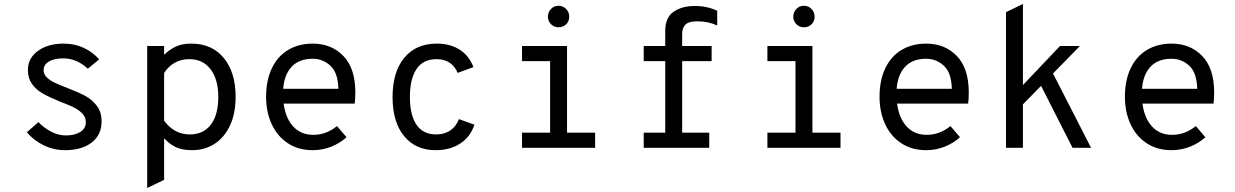

<svg xmlns="http://www.w3.org/2000/svg" viewBox="-20 -742 6200 964"><path d="M115 -78 173 -129Q199 -101 235.5 -81.5Q272 -62 312 -62Q355 -62 383 -79.5Q411 -97 411 -129Q411 -154 393.5 -172Q376 -190 351 -202.5Q326 -215 281 -232Q227 -254 194 -273Q161 -292 140.5 -320.5Q120 -349 120 -390Q120 -450 170.5 -486.5Q221 -523 299 -523Q355 -523 400 -502Q445 -481 478 -444L421 -397Q365 -449 297 -449Q252 -449 225.5 -433Q199 -417 199 -390Q199 -369 215 -353.5Q231 -338 253 -327.5Q275 -317 319 -300Q376 -278 409 -260Q442 -242 466 -211Q490 -180 490 -132Q490 -65 440.5 -26.5Q391 12 306 12Q250 12 199.5 -12.5Q149 -37 115 -78Z M719 -511H804V-467Q831 -493 862.5 -508Q894 -523 941 -523Q1044 -523 1103.5 -451Q1163 -379 1163 -256Q1163 -173 1135 -112.5Q1107 -52 1057.5 -20Q1008 12 944 12Q893 12 861 -4Q829 -20 804 -48V161L719 202ZM1076 -256Q1076 -343 1037.5 -394Q999 -445 930 -445Q889 -445 856.5 -426.5Q824 -408 804 -375V-136Q855 -67 933 -67Q1001 -67 1038.5 -116Q1076 -165 1076 -256Z M1761 -222H1404Q1414 -148 1452.5 -106.5Q1491 -65 1553 -65Q1618 -65 1672 -109L1720 -53Q1687 -23 1643 -5.5Q1599 12 1550 12Q1478 12 1425 -23Q1372 -58 1344 -119Q1316 -180 1316 -256Q1316 -339 1345 -399.5Q1374 -460 1427 -491.5Q1480 -523 1550 -523Q1644 -523 1704 -461Q1764 -399 1764 -278Q1764 -245 1761 -222ZM1679 -296Q1677 -377 1639 -412Q1601 -447 1550 -447Q1482 -447 1444.5 -407Q1407 -367 1402 -296Z M1951 -255Q1951 -381 2010 -452Q2069 -523 2173 -523Q2240 -523 2287.5 -493Q2335 -463 2357 -405L2278 -376Q2248 -445 2172 -445Q2104 -445 2071 -395Q2038 -345 2038 -255Q2038 -165 2071 -116Q2104 -67 2170 -67Q2212 -67 2241.5 -87.5Q2271 -108 2284 -144L2362 -116Q2342 -55 2291 -21.5Q2240 12 2167 12Q2067 12 2009 -58.5Q1951 -129 1951 -255Z M2731 -658Q2731 -681 2746.5 -697Q2762 -713 2784 -713Q2807 -713 2822.5 -697Q2838 -681 2838 -658Q2838 -635 2822.5 -620Q2807 -605 2784 -605Q2762 -605 2746.5 -620.5Q2731 -636 2731 -658ZM2968 -76V0H2601V-76H2742V-435H2601V-511H2827V-76Z M3405 -571V-511H3553V-435H3405V-76H3541V0H3212V-76H3320V-435H3212V-511H3320V-586Q3320 -654 3362 -683Q3404 -712 3469 -712Q3530 -712 3581 -688V-614Q3536 -635 3482 -635Q3438 -635 3421.5 -618.5Q3405 -602 3405 -571Z M3963 -658Q3963 -681 3978.5 -697Q3994 -713 4016 -713Q4039 -713 4054.5 -697Q4070 -681 4070 -658Q4070 -635 4054.5 -620Q4039 -605 4016 -605Q3994 -605 3978.5 -620.5Q3963 -636 3963 -658ZM4200 -76V0H3833V-76H3974V-435H3833V-511H4059V-76Z M4841 -222H4484Q4494 -148 4532.5 -106.5Q4571 -65 4633 -65Q4698 -65 4752 -109L4800 -53Q4767 -23 4723 -5.5Q4679 12 4630 12Q4558 12 4505 -23Q4452 -58 4424 -119Q4396 -180 4396 -256Q4396 -339 4425 -399.5Q4454 -460 4507 -491.5Q4560 -523 4630 -523Q4724 -523 4784 -461Q4844 -399 4844 -278Q4844 -245 4841 -222ZM4759 -296Q4757 -377 4719 -412Q4681 -447 4630 -447Q4562 -447 4524.5 -407Q4487 -367 4482 -296Z M5207 -311 5116 -218V0H5031V-681L5116 -722V-315L5302 -511H5402L5267 -373L5458 0H5365Z M6073 -222H5716Q5726 -148 5764.5 -106.5Q5803 -65 5865 -65Q5930 -65 5984 -109L6032 -53Q5999 -23 5955 -5.5Q5911 12 5862 12Q5790 12 5737 -23Q5684 -58 5656 -119Q5628 -180 5628 -256Q5628 -339 5657 -399.5Q5686 -460 5739 -491.5Q5792 -523 5862 -523Q5956 -523 6016 -461Q6076 -399 6076 -278Q6076 -245 6073 -222ZM5991 -296Q5989 -377 5951 -412Q5913 -447 5862 -447Q5794 -447 5756.5 -407Q5719 -367 5714 -296Z"/></svg>

Font: Overpass Mono
Style: Regular
Weight: 400
Monospace: yes
Designer: Delve Withrington, Dave Bailey
Foundry: Delve Fonts
Version: Version 1.000;DELV;Overpass